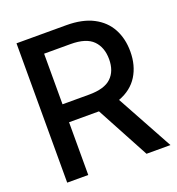

<svg xmlns="http://www.w3.org/2000/svg" viewBox="-132 -835 867 942"><g transform="rotate(-20 301.5 -364.0)"><path d="M58.6 0V-727.5H318.4Q402.3 -727.5 458.3 -698.5Q514.2 -669.4 542 -617.9Q569.8 -566.4 569.8 -499Q569.8 -426.3 536.6 -372.8Q503.4 -319.3 436.5 -294.4L597.7 0H472.7L324.7 -275.4Q321.3 -275.4 317.4 -275.4H168.5V0ZM306.6 -633.3H168.5V-369.1H307.1Q387.7 -369.1 423.3 -403.3Q459 -437.5 459 -499Q459 -561 423.3 -597.2Q387.7 -633.3 306.6 -633.3Z"/></g></svg>

Font: Inter Tight Medium
Style: Regular
Weight: 500
Designer: Rasmus Andersson
Foundry: rsms
Version: Version 3.004; ttfautohint (v1.8.4.7-5d5b)